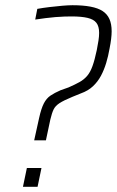

<svg xmlns="http://www.w3.org/2000/svg" viewBox="-20 -716 448 736"><path d="M111 -178 130 -264Q138 -300 148 -319.5Q158 -339 173.5 -349.5Q189 -360 212 -370L243 -381Q268 -392 285 -401.5Q302 -411 314 -425Q326 -439 334.5 -462.5Q343 -486 351 -524Q355 -544 357.5 -560.5Q360 -577 360 -590Q360 -615 349.5 -628.5Q339 -642 315.5 -647.5Q292 -653 254 -653Q242 -653 226.5 -652.5Q211 -652 192.5 -650.5Q174 -649 154.5 -646.5Q135 -644 115 -641L123 -682Q145 -686 170.5 -689Q196 -692 219 -694Q242 -696 258 -696Q298 -696 327 -690.5Q356 -685 373.5 -673.5Q391 -662 399.5 -643Q408 -624 408 -596Q408 -583 406 -566.5Q404 -550 400 -530Q395 -501 387 -474.5Q379 -448 367 -425.5Q355 -403 336.5 -385.5Q318 -368 290 -358L258 -345Q224 -331 208 -320.5Q192 -310 185.5 -296.5Q179 -283 173 -258L156 -178ZM68 0 83 -72H139L124 0Z"/></svg>

Font: Saira SemiCondensed ExtraLight
Style: Italic
Weight: 250
Width: 4
Italic angle: -12°
Designer: Hector Gatti with collaboration of the Omnibus-Type team
Foundry: Omnibus-Type
Version: Version 1.101